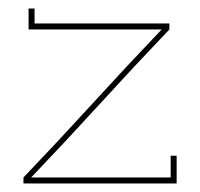

<svg xmlns="http://www.w3.org/2000/svg" viewBox="-20 -430 469 450"><path d="M394 0V-65H380V-14H53Q137 -102 215 -187.5Q293 -273 377 -361V-375H61V-410H47V-361H359Q275 -273 197 -187.5Q119 -102 35 -14V0Z"/></svg>

Font: Josefin Slab Thin Thin
Style: Regular
Weight: 250
Version: Version 2.000